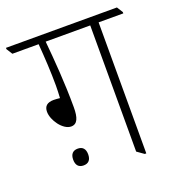

<svg xmlns="http://www.w3.org/2000/svg" viewBox="-143 -718 754 818"><g transform="rotate(-20 234.0 -308.5)"><path d="M121 -212C149 -212 159 -238 159 -285C159 -396 150 -503 142 -589H344V-17L375 5H382V-589H494V-595L477 -622H-26V-616L-9 -589H110C115 -527 119 -460 119 -398C119 -381 118 -359 117 -342C109 -343 98 -344 89 -344C59 -344 45 -331 45 -306C45 -267 84 -212 121 -212ZM114 -38C136 -38 148 -51 148 -76C148 -101 136 -114 114 -114C92 -114 80 -101 80 -76C80 -51 92 -38 114 -38Z"/></g></svg>

Font: Noto Serif Devanagari SemiCondensed ExtraLight
Style: Regular
Weight: 200
Width: 4
Designer: Universal Thirst, Indian Type Foundry and the Monotype Design Team
Foundry: Monotype Imaging Inc.
Version: Version 2.004